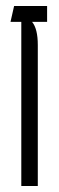

<svg xmlns="http://www.w3.org/2000/svg" viewBox="-20 -620 197 640"><path d="M137 -600V-547H87Q106 -524 106 -470V0H51V-547H15L27 -600Z"/></svg>

Font: Karantina Light
Style: Regular
Weight: 300
Designer: Rony Koch
Foundry: Rony Koch
Version: Version 1.000; ttfautohint (v1.8.3)